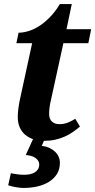

<svg xmlns="http://www.w3.org/2000/svg" viewBox="-20 -679 466 939"><path d="M270 -71.8Q293.5 -71.8 312.5 -79.6Q331.5 -87.4 348.1 -98.1L371.1 -60.1Q354.5 -45.9 336.2 -33.2Q317.9 -20.5 296.4 -11Q274.9 -1.5 250.2 4.2Q225.6 9.8 196.8 9.8Q169.4 9.8 145.8 2.7Q122.1 -4.4 104.5 -18.8Q86.9 -33.2 76.9 -55.2Q66.9 -77.1 66.9 -106.9Q66.9 -115.7 67.6 -126.5Q68.4 -137.2 69.8 -148.4Q71.3 -159.7 73.2 -170.7Q75.2 -181.6 77.1 -190.9L137.2 -467.8H60.1L70.8 -519Q92.3 -519 117.7 -526.4Q143.1 -533.7 169.7 -550.3Q196.3 -566.9 222.9 -593.8Q249.5 -620.6 272.9 -659.2H331.1L305.2 -536.1H425.8L412.1 -467.8H290L230 -193.8Q224.6 -171.9 222.4 -154.1Q220.2 -136.2 220.2 -122.1Q220.2 -97.2 233.9 -84.5Q247.6 -71.8 270 -71.8ZM184.1 34.2Q204.1 36.6 220.5 43.9Q236.8 51.3 248.5 62.3Q260.3 73.2 266.6 87.2Q272.9 101.1 272.9 117.2Q272.9 149.4 258.1 172.6Q243.2 195.8 218.3 210.9Q193.4 226.1 161.4 233.2Q129.4 240.2 95.2 240.2Q79.6 240.2 58.3 236.6Q37.1 232.9 20 227.1L33.2 168Q50.3 171.9 67.4 173.8Q84.5 175.8 98.1 175.8Q113.3 175.8 127 172.9Q140.6 169.9 150.4 163.8Q160.2 157.7 166 148.2Q171.9 138.7 171.9 125Q171.9 115.2 166.7 107.2Q161.6 99.1 152.8 93Q144 86.9 131.8 83.5Q119.6 80.1 106 79.1L146 -8.8H203.1Z"/></svg>

Font: Droid Serif
Style: Bold Italic
Weight: 700
Italic angle: -12°
Designer: Monotype Design team
Foundry: Monotype Imaging Inc.
Version: Version 1.03